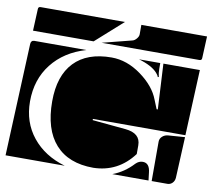

<svg xmlns="http://www.w3.org/2000/svg" viewBox="-71 -711 868 783"><g transform="rotate(10 362.5 -320.0)"><path d="M0 -10 20 -475Q21 -490 35 -490H250Q161 -464 110.5 -399.5Q60 -335 60 -244Q60 -158 109.5 -96.5Q159 -35 245 -10ZM605 -10V-173Q605 -186 615 -195Q625 -204 639 -205L708 -210L700 -40Q699 -27 690.5 -18.5Q682 -10 670 -10ZM442 -10Q490 -28 527 -68Q540 -81 556 -81Q584 -81 588 -43L592 -10ZM149 -260Q149 -366 202.5 -422Q256 -478 357 -478Q421 -478 480 -435Q539 -392 559 -339L574 -302H579L569 -490H720L708 -218H325V-213L463 -200Q526 -194 526 -144V-108Q463 -24 361 -22Q258 -22 203.5 -83Q149 -144 149 -260ZM468 -490H556V-467Q556 -449 560 -433L556 -432Q554 -439 546 -448Q523 -474 468 -490ZM22 -530 26 -620Q26 -630 36 -630H385L273 -530ZM306 -530 428 -561Q437 -563 445 -572.5Q453 -582 453 -591V-630H725L721 -540Q721 -530 711 -530Z"/></g></svg>

Font: PrimecolorB
Style: Medium
Weight: 500
Designer: gluk
Foundry: gluk
Version: Version 0.672